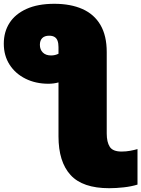

<svg xmlns="http://www.w3.org/2000/svg" viewBox="-34 -808 744 1011"><path d="M606 -10Q630 -10 651.5 -14Q673 -18 690 -23V164Q658 174 617.5 178.5Q577 183 541 183Q401 183 337.5 113.5Q274 44 274 -90V-374Q249 -367 221 -367Q154 -367 100.5 -393.5Q47 -420 16.5 -467.5Q-14 -515 -14 -578Q-14 -640 16 -687Q46 -734 105.5 -761Q165 -788 252 -788Q338 -788 400 -760.5Q462 -733 495 -676.5Q528 -620 528 -534V-105Q528 -60 544 -35Q560 -10 606 -10ZM274 -525V-560Q274 -580 269 -593.5Q264 -607 253 -613.5Q242 -620 225 -620Q201 -620 188.5 -607.5Q176 -595 176 -572Q176 -547 191.5 -531.5Q207 -516 235 -516Q256 -516 274 -525Z"/></svg>

Font: Bounded
Style: Regular
Weight: 900
Designer: Vlad Churkin
Version: Version 1.0